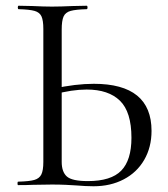

<svg xmlns="http://www.w3.org/2000/svg" viewBox="-20 -645 584 669"><path d="M244 1Q230 0 208.5 -1Q187 -2 161 -2L95 -1Q76 0 43 0Q41 0 41 -6Q41 -12 43 -12Q82 -13 99.5 -18Q117 -23 124 -37Q131 -51 131 -81V-544Q131 -574 124.5 -588Q118 -602 100.5 -607Q83 -612 45 -613Q42 -613 42 -619Q42 -625 45 -625L93 -624Q133 -622 161 -622Q190 -622 234 -624L282 -625Q285 -625 285 -619Q285 -613 282 -613Q244 -612 226 -607Q208 -602 201.5 -587.5Q195 -573 195 -542V-81Q195 -46 213 -30Q231 -14 286 -14Q367 -14 402.5 -50.5Q438 -87 438 -165Q438 -255 398 -294Q358 -333 282 -333Q231 -333 168 -316L166 -336Q243 -353 307 -353Q508 -353 508 -189Q508 -132 482.5 -88Q457 -44 411 -20Q365 4 306 4Q280 4 244 1Z"/></svg>

Font: Cormorant SC
Style: Regular
Weight: 400
Designer: Christian Thalmann (Catharsis Fonts)
Foundry: Catharsis Fonts
Version: Version 4.000